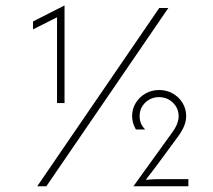

<svg xmlns="http://www.w3.org/2000/svg" viewBox="-20 -653 748 673"><path d="M179.9 -291.7V-592.4L95.8 -550V-577.8L204.9 -633.3H206.2V-291.7ZM110.4 0 538.2 -625H570.1L142.4 0ZM448.6 0V-1.4L584.7 -190.3Q596.5 -206.9 601.4 -220.5Q606.2 -234 606.2 -245.1Q606.2 -273.6 586.1 -293.1Q566 -312.5 537.5 -312.5Q509 -312.5 489.2 -293.4Q469.4 -274.3 469.4 -245.8Q469.4 -218.1 488.9 -199.3H456.2Q450 -210.4 446.5 -221.9Q443.1 -233.3 443.1 -245.8Q443.1 -271.5 455.9 -292.4Q468.8 -313.2 490.3 -325.3Q511.8 -337.5 538.2 -337.5Q563.9 -337.5 585.4 -325.3Q606.9 -313.2 619.8 -292.4Q632.6 -271.5 632.6 -245.8Q632.6 -229.9 626 -212.8Q619.4 -195.8 604.9 -175.7Q577.1 -138.2 549.3 -100Q521.5 -61.8 491 -22.9Q506.9 -24.3 519.8 -24.7Q532.6 -25 545.1 -25H640.3V0Z"/></svg>

Font: Afacad Flux Thin
Style: Regular
Weight: 250
Designer: Kristian Moeller
Foundry: Dicotype
Version: Version 1.100